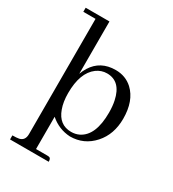

<svg xmlns="http://www.w3.org/2000/svg" viewBox="-196 -743 936 1037"><g transform="rotate(30 272.0 -225.0)"><path d="M178.7 160.2V-41Q232.4 5.9 302.7 9.8Q389.6 9.8 448.2 -55.7Q504.9 -119.1 504.9 -216.8Q504.9 -328.1 443.4 -385.7Q400.4 -424.8 338.9 -424.8Q244.1 -424.8 197.3 -349.6Q185.5 -330.1 177.7 -308.6V-634.8H29.3V-609.4H105.5V109.4Q105.5 149.4 72.3 157.2Q57.6 160.2 31.2 160.2V185.5H272.5Q272.5 163.1 259.8 161.1Q254.9 160.2 249 160.2ZM307.6 -385.7Q392.6 -385.7 415 -279.3Q421.9 -247.1 421.9 -207Q421.9 -63.5 344.7 -25.4Q322.3 -14.6 295.9 -14.6Q220.7 -14.6 192.4 -93.8Q177.7 -133.8 177.7 -188.5Q177.7 -315.4 243.2 -364.3Q272.5 -385.7 307.6 -385.7Z"/></g></svg>

Font: Abhaya Libre
Style: Regular
Weight: 400
Designer: Pushpananda Ekanayake, Sol Matas, Pathum Egodawatta
Foundry: Mooniak
Version: Version 1.050 ; ttfautohint (v1.6)